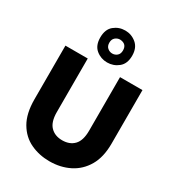

<svg xmlns="http://www.w3.org/2000/svg" viewBox="-230 -1126 1157 1267"><g transform="rotate(30 348.5 -492.0)"><path d="M55 0ZM55 0ZM344 7Q266 7 200 -24Q134 -55 94.5 -122.5Q55 -190 55 -299V-707H225V-299Q225 -224 258.5 -189.5Q292 -155 348 -155Q405 -155 438 -189.5Q471 -224 471 -299V-707H642V-299Q642 -196 602.5 -128.5Q563 -61 495.5 -27Q428 7 344 7ZM348 -748Q300 -748 263.5 -778Q227 -808 227 -869Q227 -931 263.5 -961Q300 -991 348 -991Q396 -991 433 -960Q470 -929 470 -869Q470 -808 433 -778Q396 -748 348 -748ZM348 -816Q369 -816 384.5 -829.5Q400 -843 400 -869Q400 -919 348 -922Q328 -922 312 -908.5Q296 -895 296 -869Q296 -843 312 -829.5Q328 -816 348 -816Z"/></g></svg>

Font: Ulagadi Sans
Style: Bold
Weight: 700
Designer: Ninad Kale (Devanagari), Jonny Pinhorn (Latin)
Foundry: Indian Type Foundry
Version: Version 3.01;March 29, 2020;FontCreator 12.0.0.2522 64-bit; 